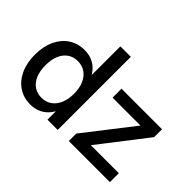

<svg xmlns="http://www.w3.org/2000/svg" viewBox="-129 -1035 1351 1351"><g transform="rotate(45 546.5 -359.0)"><path d="M260.7 10.3Q193.8 10.3 143.1 -23.7Q92.3 -57.6 64.2 -118.7Q36.1 -179.7 36.1 -261.2Q36.1 -342.8 64.5 -403.6Q92.8 -464.4 143.3 -498Q193.8 -531.7 260.3 -531.7Q297.9 -531.7 327.9 -520.8Q357.9 -509.8 380.6 -490.2Q403.3 -470.7 418 -444.8H420.4V-727.5H524.4V0H422.4V-80.1H419.4Q404.3 -52.7 381.1 -32.5Q357.9 -12.2 327.9 -1Q297.9 10.3 260.7 10.3ZM282.2 -79.1Q326.7 -79.1 358.9 -101.8Q391.1 -124.5 408.4 -165.5Q425.8 -206.5 425.8 -261.2Q425.8 -316.4 408.4 -356.9Q391.1 -397.5 358.9 -420.2Q326.7 -442.9 282.2 -442.9Q239.3 -442.9 207.8 -421.1Q176.3 -399.4 158.9 -359.1Q141.6 -318.8 141.6 -261.2Q141.6 -204.1 158.9 -163.3Q176.3 -122.6 208 -100.8Q239.7 -79.1 282.2 -79.1ZM634.8 0V-74.2L912.6 -431.2V-433.6H636.7V-522.5H1040V-443.8L767.1 -91.3V-88.9H1043.9V0Z"/></g></svg>

Font: Inter 28pt Medium
Style: Regular
Weight: 500
Designer: Rasmus Andersson
Foundry: rsms
Version: Version 4.001;git-66647c0bb